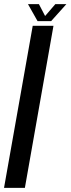

<svg xmlns="http://www.w3.org/2000/svg" viewBox="-42 -910 342 930"><path d="M-22.5 0 116.5 -785H217L78.5 0ZM140 -807.5 93.5 -890H146.5L176.5 -832.5L226 -890H279.5L205.5 -807.5Z"/></svg>

Font: Anybody Condensed Medium
Style: Italic
Weight: 500
Width: 3
Italic angle: -10°
Designer: Tyler Finck
Foundry: Etcetera Type Company
Version: Version 1.010; ttfautohint (v1.8.3) -l 8 -r 50 -G 200 -x 14 